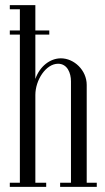

<svg xmlns="http://www.w3.org/2000/svg" viewBox="-20 -724 407 744"><path d="M18 0H159V-16H117V-356C117 -414 158 -477 205 -477C241 -477 255 -441 255 -409V-16H213V0H355V-16H316V-395C316 -452 267 -498 216 -498C174 -498 134 -467 117 -418V-590H171V-606H117V-704H18V-688H57V-606H18V-590H57V-16H18Z"/></svg>

Font: Emberly
Style: Regular
Weight: 400
Designer: Rajesh Rajput
Foundry: Rajesh Rajput
Version: Version 1.000